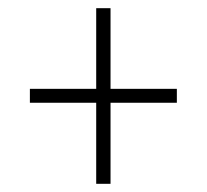

<svg xmlns="http://www.w3.org/2000/svg" viewBox="-20 -592 505 469"><path d="M215 -143H250V-341H412V-375H250V-572H215V-375H53V-341H215Z"/></svg>

Font: Noto Serif Devanagari Condensed ExtraLight
Style: Regular
Weight: 200
Width: 3
Designer: Universal Thirst, Indian Type Foundry and the Monotype Design Team
Foundry: Monotype Imaging Inc.
Version: Version 2.004